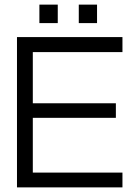

<svg xmlns="http://www.w3.org/2000/svg" viewBox="-20 -811 592 831"><path d="M321 -791H400V-711H321ZM150.5 -791H230V-711H150.5ZM510 -650.5V-585.5H122V-364H481.5V-301H122V-64H510V0H53.5V-650.5Z"/></svg>

Font: Overused Grotesk Book
Style: Regular
Weight: 375
Version: Version 0.004